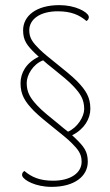

<svg xmlns="http://www.w3.org/2000/svg" viewBox="-20 -724 430 748"><path d="M261 -197C309 -221 332 -262 332 -300C332 -345 315 -372 280 -408C260 -428 229 -453 199 -477C174 -497 149 -517 134 -532C108 -558 94 -575 94 -606C94 -649 136 -680 205 -680C257 -680 289 -666 317 -642C323 -646 326 -651 326 -657C326 -658 326 -660 325 -662C319 -678 274 -704 211 -704C121 -704 70 -662 70 -606C70 -566 85 -547 119 -514L131 -503C81 -479 60 -439 60 -400C60 -355 77 -328 112 -292C132 -272 163 -247 193 -223C218 -203 243 -183 258 -168C284 -142 298 -125 298 -94C298 -51 256 -20 187 -20C135 -20 103 -34 75 -58C69 -54 66 -49 66 -43C66 -42 66 -40 67 -38C73 -22 118 4 181 4C271 4 322 -38 322 -94C322 -134 307 -153 273 -186ZM125 -313C99 -341 84 -363 84 -401C84 -431 108 -474 148 -489C159 -479 171 -469 184 -459C216 -433 249 -407 267 -387C293 -359 308 -337 308 -299C308 -270 282 -227 245 -211C233 -220 221 -230 208 -241C176 -267 143 -293 125 -313Z"/></svg>

Font: Yanone Kaffeesatz Extra Light
Style: Regular
Weight: 200
Designer: Yanone (Cyrillic: Daniel Pouzeot & Huerta Tipografica)
Foundry: Yanone
Version: Version 1.100;PS 001.100;hotconv 1.0.70;makeotf.lib2.5.58329